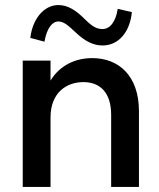

<svg xmlns="http://www.w3.org/2000/svg" viewBox="-20 -740 630 760"><path d="M420 -285V0H530V-300C530 -440 450 -510 345 -510C279 -510 217 -482 180 -421V-500H70V0H180V-275C180 -375 245 -415 310 -415C375 -415 420 -375 420 -285ZM502 -692 446 -705C438 -653 415 -625 386 -625C363 -625 345 -635 317 -663C281 -699 249 -720 211 -720C155 -720 109 -667 100 -590L156 -575C165 -627 186 -655 211 -655C234 -655 252 -637 279 -612C316 -577 349 -560 386 -560C448 -560 494 -611 502 -692Z"/></svg>

Font: Gully Medium
Style: Regular
Weight: 500
Designer: jaikishan Patel
Foundry: MagicType
Version: Version 1.000;Glyphs 3.2 (3242)